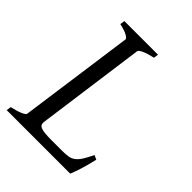

<svg xmlns="http://www.w3.org/2000/svg" viewBox="-180 -712 808 808"><g transform="rotate(45 224.0 -307.5)"><path d="M414.1 -119.1Q404.3 -76.7 394.3 -45.4Q384.3 -14.2 377.9 0H0L2.9 -21Q33.7 -27.8 52.2 -35.9Q70.8 -43.9 71.8 -50.8L143.1 -564Q144 -569.8 128.9 -578.6Q113.8 -587.4 82 -594.2L85 -615.2H285.2L282.2 -594.2Q251.5 -587.4 232.9 -579.1Q214.4 -570.8 212.9 -564L146 -75.2Q145 -66.4 147.9 -60.3Q150.9 -54.2 159.9 -50.5Q168.9 -46.9 184.8 -45.4Q200.7 -43.9 225.1 -43.9H287.1Q307.6 -43.9 322 -46.4Q336.4 -48.8 348.1 -57.4Q359.9 -65.9 370.6 -82.5Q381.3 -99.1 395 -127.9Z"/></g></svg>

Font: Gentium Plus Phon
Style: Italic
Weight: 400
Italic angle: -8°
Designer: J. Victor Gaultney, Annie Olsen, Iska Routamaa, Becca Hirsbrunner
Foundry: SIL International
Version: Version 5.000